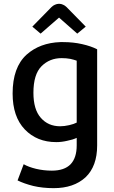

<svg xmlns="http://www.w3.org/2000/svg" viewBox="-20 -773 602 1018"><path d="M495.1 -2Q495.1 -129.9 495.1 -511.7Q462.9 -528.3 415 -539.1Q368.2 -549.8 315.4 -549.8Q307.6 -549.8 299.8 -549.8Q191.4 -545.9 121.1 -483.4Q46.9 -416 46.9 -277.3Q46.9 -154.3 111.3 -86.9Q175.8 -19.5 278.3 -19.5Q306.6 -19.5 335.9 -26.4Q366.2 -32.2 386.7 -42Q386.7 -28.3 386.7 -2Q386.7 63.5 354.5 97.7Q321.3 131.8 254.9 131.8Q211.9 131.8 170.9 122.1Q130.9 112.3 105.5 97.7Q94.7 127 73.2 183.6Q106.4 200.2 156.2 212.9Q206.1 224.6 264.6 224.6Q371.1 224.6 433.6 167Q495.1 108.4 495.1 -2ZM386.7 -123Q372.1 -115.2 346.7 -109.4Q321.3 -103.5 298.8 -103.5Q235.4 -103.5 196.3 -148.4Q157.2 -192.4 157.2 -281.2Q157.2 -378.9 200.2 -421.9Q243.2 -464.8 306.6 -464.8Q332 -464.8 352.5 -460.9Q374 -456.1 386.7 -451.2Q386.7 -341.8 386.7 -123ZM434.6 -631.8Q409.2 -658.2 333 -735.4Q324.2 -744.1 314.5 -748Q304.7 -752.9 293 -752.9Q282.2 -752.9 271.5 -748Q261.7 -744.1 252.9 -735.4Q218.8 -700.2 151.4 -631.8Q162.1 -623 195.3 -594.7Q219.7 -616.2 293 -679.7Q317.4 -659.2 389.6 -594.7Q401.4 -604.5 434.6 -631.8Z"/></svg>

Font: DaxlinePro-Medium
Style: Medium
Weight: 400
Designer: Hans Reichel
Version: Version 7.502; 2006